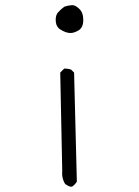

<svg xmlns="http://www.w3.org/2000/svg" viewBox="-20 -729 540 744"><path d="M220.7 -57.6Q220.7 -34.7 232.4 -16.1Q247.6 -5.4 255.9 -5.4Q258.3 -5.4 260.7 -6.8Q271.5 -14.2 277.8 -25.4L267.1 -447.8L256.3 -458.5Q254.4 -460 248.3 -461.4Q242.2 -462.9 229 -463.4L213.4 -447.8L221.2 -66.9Q220.7 -62 220.7 -57.6ZM195.8 -652.3Q195.8 -631.3 207 -620.1Q209.5 -617.2 213.4 -615.2Q234.9 -601.1 252.9 -601.1Q267.6 -601.1 285.2 -611.8Q302.7 -623 302.7 -651.4Q302.7 -680.2 287.1 -694.8Q272.5 -709 260.3 -709Q259.8 -709 258.8 -709Q243.2 -708 229.5 -703.1Q216.8 -694.3 204.6 -680.7Q195.8 -670.4 195.8 -652.3Z"/></svg>

Font: NaikaiFont
Style: ExtraLight
Weight: 200
Version: Version 1.89